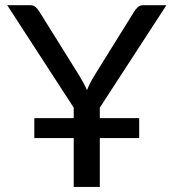

<svg xmlns="http://www.w3.org/2000/svg" viewBox="-20 -738 685 758"><path d="M271 -271.5V-313L8.5 -717.5H99Q112.5 -717.5 120.2 -710.5Q128 -703.5 134.5 -693.5L293 -439.5Q303 -422.5 310.5 -408.8Q318 -395 323.5 -382Q328.5 -395 335.5 -409Q342.5 -423 352.5 -439.5L510.5 -693.5Q516 -702 524.2 -709.8Q532.5 -717.5 545.5 -717.5H637L374 -313V-271.5H529.5V-193H374V0H271V-193H115.5V-271.5Z"/></svg>

Font: Lato Medium
Style: Regular
Weight: 500
Designer: Lukasz Dziedzic
Foundry: tyPoland Lukasz Dziedzic
Version: Version 2.006; 2014-01-15